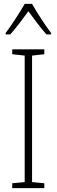

<svg xmlns="http://www.w3.org/2000/svg" viewBox="-20 -968 291 988"><path d="M145 -948H107C83 -905 37 -835 9 -798V-791H33C62 -823 99 -873 126 -910C154 -872 189 -824 219 -791H243V-798C220 -827 170 -903 145 -948ZM208 0V-25L145 -31V-682L208 -689V-714H43V-689L107 -682V-31L43 -25V0Z"/></svg>

Font: Noto Sans Hebrew Condensed ExtraLight
Style: Regular
Weight: 200
Width: 3
Designer: Monotype Design Team
Foundry: Monotype Imaging Inc.
Version: Version 2.004